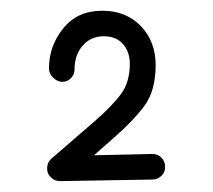

<svg xmlns="http://www.w3.org/2000/svg" viewBox="-20 -765 395 356"><path d="M94.2 -613.3Q85 -614.3 77.9 -621.6Q70.8 -628.9 70.8 -638.2Q70.8 -679.7 97.2 -712.4Q123.5 -745.1 169.4 -745.1Q213.9 -745.1 241.2 -716.6Q268.6 -688 268.6 -644.5Q268.6 -596.2 247.3 -568.1Q226.1 -540 191.4 -509.8L154.3 -477.1L262.7 -479.5Q272.5 -479.5 279.3 -472.7Q286.1 -465.8 286.1 -456.1Q286.6 -446.3 279.5 -439.2Q272.5 -432.1 262.7 -432.1L91.3 -429.2Q81.5 -429.2 74.7 -436Q66.9 -442.9 67.4 -453.9Q67.9 -464.8 75.7 -471.2L154.8 -539.6Q188 -568.4 204.3 -590.6Q220.7 -612.8 220.7 -646.5Q220.7 -668.9 208 -683.3Q195.3 -697.8 172.4 -697.8Q148.4 -697.8 133.3 -680.4Q118.2 -663.1 118.2 -636.2Q118.2 -626.5 111.1 -619.6Q104 -612.8 94.2 -613.3Z"/></svg>

Font: Mikhak-FD Medium
Style: Regular
Weight: 500
Designer: Amin Abedi
Version: Version 3.2